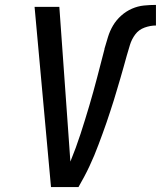

<svg xmlns="http://www.w3.org/2000/svg" viewBox="-20 -763 656 783"><path d="M300 0H188L121 -735H222L257 -245Q259 -210 262 -174.5Q265 -139 267 -104Q290 -160 308.5 -217Q327 -274 344 -331.5Q361 -389 376 -446.5Q391 -504 406 -562V-564Q413 -588 420.5 -612.5Q428 -637 441 -659Q454 -681 474 -699Q494 -717 518 -727.5Q542 -738 567 -740.5Q592 -743 616 -743V-659Q593 -659 569.5 -650.5Q546 -642 531.5 -622.5Q517 -603 510 -580Q503 -557 496.5 -534.5Q490 -512 484 -489.5Q478 -467 471 -444Q464 -421 457.5 -398.5Q451 -376 444 -353.5Q437 -331 429.5 -308.5Q422 -286 414.5 -263.5Q407 -241 398.5 -218.5Q390 -196 382 -174Q374 -152 364.5 -129.5Q355 -107 345 -85.5Q335 -64 323.5 -42.5Q312 -21 300 0Z"/></svg>

Font: Iosevka Aile Medium
Style: Italic
Weight: 500
Italic angle: -9°
Designer: Belleve Invis
Foundry: Belleve Invis
Version: Version 31.1.0; ttfautohint (v1.8.4)